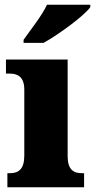

<svg xmlns="http://www.w3.org/2000/svg" viewBox="-20 -786 399 806"><path d="M79 -619V-606H163C229 -643 335 -721 359 -756V-766H177C157 -721 106 -658 79 -619ZM11 0H333V-59H323C288 -59 264 -75 264 -130V-536H5V-477H22C56 -477 82 -461 82 -410V-133C82 -76 58 -59 22 -59H11Z"/></svg>

Font: Noto Serif Sinhala SemiCondensed Black
Style: Regular
Weight: 900
Width: 4
Designer: Jelle Bosma - Monotype Design Team
Foundry: Monotype Imaging Inc.
Version: Version 2.007